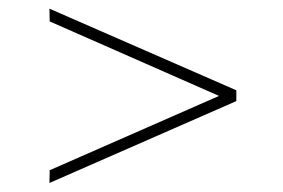

<svg xmlns="http://www.w3.org/2000/svg" viewBox="-20 -543 640 434"><path d="M475.1 -326.2 92.3 -494.6 91.8 -523.4 514.2 -338.9V-314.5L91.8 -129.4L92.3 -158.2Z"/></svg>

Font: Roboto Mono Thin
Style: Regular
Weight: 250
Designer: Google
Version: Version 2.000985; 2015; ttfautohint (v1.3)